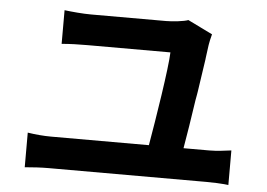

<svg xmlns="http://www.w3.org/2000/svg" viewBox="-49 -763 1097 790"><g transform="rotate(5 500.0 -368.0)"><path d="M921 -180C895 -177 865 -172 830 -172H724C733 -223 745 -299 756 -374L758 -385L760 -396L762 -408C769 -456 776 -503 782 -543L783 -552C786 -572 788 -590 790 -604C791 -612 796 -635 800 -649L698 -699C681 -692 633 -687 607 -687H297C263 -687 219 -691 187 -695V-556C222 -559 255 -560 293 -560H636C634 -495 600 -281 581 -172H177C146 -172 112 -175 80 -180V-37C114 -40 147 -42 177 -42H830C853 -42 893 -41 921 -37V-180Z"/></g></svg>

Font: Glow Sans TC Normal
Style: Bold
Weight: 700
Designer: Ryoko NISHIZUKA (kana, bopomofo & ideographs); Paul D. Hunt (Latin, Greek & Cyrillic); Sandoll Communications, Soo-young
Version: Version 0.93